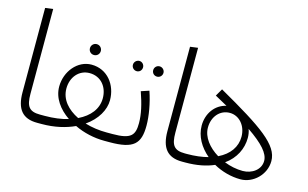

<svg xmlns="http://www.w3.org/2000/svg" viewBox="-92 -1000 2024 1262"><g transform="rotate(15 920.0 -368.5)"><path d="M79 -169C79 -56 123 0 223 0L243 -29L228 -57C154 -57 132 -87 132 -173V-750L79 -743Z M469 -527C490 -527 506 -543 506 -564C506 -584 490 -601 469 -601C448 -601 432 -584 432 -564C432 -543 448 -527 469 -527ZM722 -57H680C630 -57 579 -64 533 -78C608 -130 648 -201 648 -267C648 -371 580 -462 471 -462C377 -462 302 -372 302 -268C302 -191 350 -125 419 -78C373 -64 319 -57 260 -57H228L203 -29L223 0H254C342 0 416 -18 477 -46C539 -16 611 0 680 0H717L737 -29ZM351 -268C351 -346 402 -405 473 -405C550 -405 599 -345 599 -267C599 -195 553 -137 476 -100C403 -136 351 -192 351 -268Z M768 -497C787 -497 802 -512 802 -532C802 -551 787 -567 768 -567C749 -567 733 -551 733 -532C733 -512 749 -497 768 -497ZM906 -497C925 -497 941 -512 941 -532C941 -551 925 -567 906 -567C886 -567 871 -551 871 -532C871 -512 886 -497 906 -497ZM722 -57 697 -29 717 0C880 0 923 -44 923 -168C923 -232 909 -316 882 -395L828 -377C856 -297 871 -232 871 -171C871 -89 848 -57 722 -57Z M1065 -169C1065 -56 1109 0 1209 0L1229 -29L1214 -57C1140 -57 1118 -87 1118 -173V-750L1065 -743Z M1341 -527 1312 -477C1342 -461 1370 -445 1397 -430C1323 -414 1273 -346 1273 -263C1273 -190 1312 -124 1371 -74C1330 -63 1282 -57 1228 -57H1214L1189 -29L1209 0H1232C1309 0 1374 -13 1426 -36C1481 -5 1546 13 1610 13C1696 13 1776 -62 1776 -155C1776 -265 1649 -352 1341 -527ZM1316 -261C1316 -335 1364 -391 1431 -391C1496 -391 1545 -333 1545 -259C1545 -190 1505 -132 1430 -96C1364 -136 1316 -195 1316 -261ZM1610 -44C1568 -44 1524 -53 1484 -69C1553 -118 1587 -189 1587 -262C1587 -282 1584 -302 1577 -321C1681 -250 1730 -195 1730 -144C1730 -83 1672 -44 1610 -44Z"/></g></svg>

Font: FiraGO Light
Style: Regular
Weight: 300
Designer: bBox Type
Foundry: bBox Type GmbH
Version: Version 1.001;PS 001.001;hotconv 1.0.88;makeotf.lib2.5.64775